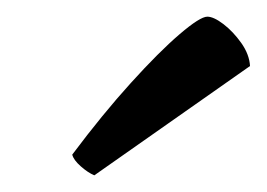

<svg xmlns="http://www.w3.org/2000/svg" viewBox="-20 -773 317 228"><path d="M92 -564.8Q84.4 -568 75.9 -575.5Q67.3 -583.1 65.8 -589.4Q102 -637.7 135.4 -674.5Q168.8 -711.4 193.2 -732.3Q217.6 -753.2 226.2 -753.2Q233.7 -753.2 245.3 -744.4Q256.8 -735.6 266.5 -722Q276.1 -708.4 276.9 -694.6Z"/></svg>

Font: Texturina Medium
Style: Italic
Weight: 500
Italic angle: -11°
Designer: Guillermo Torres Carreño
Foundry: Omnibus-Type
Version: Version 1.002